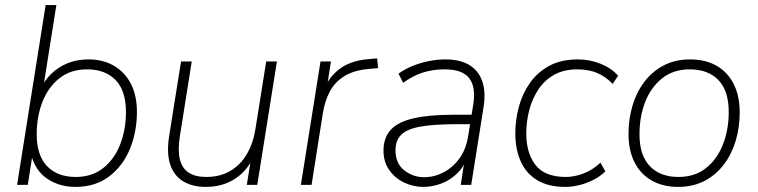

<svg xmlns="http://www.w3.org/2000/svg" viewBox="-20 -725 2972 753"><path d="M275 8Q214 8 166 -23.5Q118 -55 101 -122H108L89 0H47L159 -705H201L148 -371H136Q153 -408 180.5 -435Q208 -462 245 -477Q282 -492 327 -492Q384 -492 427 -467Q470 -442 493.5 -396Q517 -350 517 -286Q517 -208 489.5 -141Q462 -74 408 -33Q354 8 275 8ZM277 -31Q341 -31 385 -66Q429 -101 451.5 -159Q474 -217 474 -286Q474 -369 433.5 -411Q393 -453 321 -453Q257 -453 213 -418Q169 -383 146.5 -325.5Q124 -268 124 -198Q124 -116 164.5 -73.5Q205 -31 277 -31Z M787 8Q735 8 699 -13.5Q663 -35 648 -78.5Q633 -122 643 -189L690 -484H732L685 -188Q677 -135 685.5 -100Q694 -65 720 -48Q746 -31 788 -31Q843 -31 883 -54.5Q923 -78 948 -120.5Q973 -163 982 -220L1024 -484H1066L989 0H948L967 -120H978Q955 -60 905 -26Q855 8 787 8Z M1160 0 1237 -484H1278L1260 -370H1249Q1268 -421 1311 -454Q1354 -487 1424 -493L1459 -496L1463 -458L1430 -455Q1369 -450 1331.5 -427Q1294 -404 1274 -367Q1254 -330 1246 -280L1202 0Z M1640 8Q1600 8 1564 -9.5Q1528 -27 1506 -59Q1484 -91 1484 -134Q1484 -185 1512.5 -216Q1541 -247 1602 -261Q1663 -275 1759 -275H1840L1834 -238H1775Q1682 -238 1629 -228.5Q1576 -219 1553.5 -196.5Q1531 -174 1531 -136Q1531 -84 1565.5 -57Q1600 -30 1643 -30Q1683 -30 1719.5 -49Q1756 -68 1782 -104Q1808 -140 1816 -191L1836 -315Q1847 -383 1820.5 -418Q1794 -453 1724 -453Q1678 -453 1638.5 -440.5Q1599 -428 1561 -400L1543 -436Q1566 -453 1596 -465.5Q1626 -478 1659.5 -485Q1693 -492 1726 -492Q1785 -492 1821.5 -469.5Q1858 -447 1872 -404.5Q1886 -362 1876 -302L1828 0H1787L1805 -116H1815Q1802 -74 1774.5 -46.5Q1747 -19 1711.5 -5.5Q1676 8 1640 8Z M2197 8Q2130 8 2086.5 -18.5Q2043 -45 2022 -92.5Q2001 -140 2001 -202Q2001 -255 2015 -306.5Q2029 -358 2058.5 -400Q2088 -442 2134.5 -467Q2181 -492 2246 -492Q2294 -492 2336.5 -474.5Q2379 -457 2404 -428L2383 -396Q2355 -425 2321.5 -439Q2288 -453 2244 -453Q2191 -453 2153 -431.5Q2115 -410 2091 -373.5Q2067 -337 2055.5 -292.5Q2044 -248 2044 -202Q2044 -124 2080.5 -77.5Q2117 -31 2199 -31Q2232 -31 2268 -44.5Q2304 -58 2335 -87L2354 -53Q2335 -34 2309 -20.5Q2283 -7 2254 0.5Q2225 8 2197 8Z M2639 8Q2580 8 2536 -17Q2492 -42 2468.5 -88.5Q2445 -135 2445 -200Q2445 -258 2460.5 -310.5Q2476 -363 2507 -404Q2538 -445 2583 -468.5Q2628 -492 2687 -492Q2747 -492 2790.5 -467Q2834 -442 2857.5 -395.5Q2881 -349 2881 -284Q2881 -226 2865.5 -173.5Q2850 -121 2819 -80Q2788 -39 2743 -15.5Q2698 8 2639 8ZM2641 -31Q2705 -31 2749 -66Q2793 -101 2815.5 -159Q2838 -217 2838 -286Q2838 -369 2797.5 -411Q2757 -453 2685 -453Q2621 -453 2577 -418Q2533 -383 2510.5 -325.5Q2488 -268 2488 -198Q2488 -116 2528.5 -73.5Q2569 -31 2641 -31Z"/></svg>

Font: Nunito Sans 12pt ExtraLight 12pt ExtraLight
Style: Italic
Weight: 250
Italic angle: -9°
Version: Version 3.101;gftools[0.9.27]